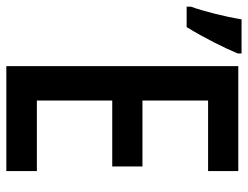

<svg xmlns="http://www.w3.org/2000/svg" viewBox="-218 -658 764 591"><g transform="rotate(90 163.5 -362.0)"><path d="M-112 -555H-49C-15 -611 14 -669 32 -712V-724H-73C-81 -674 -97 -610 -112 -568ZM71 0H394V-94H177V-326H380V-419H177V-621H394V-714H71Z"/></g></svg>

Font: Kathrein 67 Medium Condensed
Style: Regular
Weight: 500
Width: 3
Designer: Lazydogs Typefoundry, based on Open Sans by Ascender Corporation
Foundry: Lazydogs Typefoundry
Version: Version 1.003;PS 001.003;hotconv 1.0.88;makeotf.lib2.5.64775